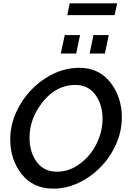

<svg xmlns="http://www.w3.org/2000/svg" viewBox="-20 -1119 765 1144"><path d="M381 -1029 395 -1099H678L663 -1029ZM342 -800 366 -910H457L434 -800ZM514 -800 537 -910H628L605 -800ZM41 -289Q41 -395 99 -494Q157 -593 252.5 -654Q348 -715 452 -715Q570 -715 638 -627.5Q706 -540 706 -419Q706 -314 649 -215.5Q592 -117 496.5 -56Q401 5 297 5Q178 5 109.5 -81Q41 -167 41 -289ZM591 -411Q591 -496 548 -554.5Q505 -613 429 -613Q317 -613 236.5 -514Q156 -415 156 -298Q156 -212 199 -154Q242 -96 319 -96Q394 -96 458 -144.5Q522 -193 556.5 -265Q591 -337 591 -411Z"/></svg>

Font: Raleway-v4020 SemiBold
Style: Italic
Weight: 600
Italic angle: -12°
Designer: Matt McInerney, Pablo Impallari, Rodrigo Fuenzalida
Foundry: Matt McInerney, Pablo Impallari, Rodrigo Fuenzalida
Version: Version 4.020;PS 004.020;hotconv 1.0.88;makeotf.lib2.5.64775